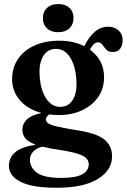

<svg xmlns="http://www.w3.org/2000/svg" viewBox="-20 -664 612 927"><path d="M340 -37Q440 -23 480.5 7Q521 37 521 91.5Q521 157.5 452.5 200Q384 242.5 254 242.5Q133.5 242.5 78.2 213.2Q23 184 23 137.5Q23 98 52.5 71.8Q82 45.5 152.5 34.5Q115 20.5 101.5 2.8Q88 -15 88 -39.5Q88 -64 108.2 -85.8Q128.5 -107.5 181 -118.5Q114 -136 76.2 -179.8Q38.5 -223.5 38.5 -281.5Q38.5 -336.5 66.5 -378.5Q94.5 -420.5 146 -444Q197.5 -467.5 267.5 -467.5Q302.5 -467.5 332.5 -460.5Q362.5 -453.5 387 -441Q409.5 -486.5 438 -510.8Q466.5 -535 502.5 -535Q532 -535 552 -517.5Q572 -500 572 -470.5Q572 -444 559.8 -428.5Q547.5 -413 525 -413Q503.5 -413 493 -424.5Q482.5 -436 474.5 -447.8Q466.5 -459.5 453 -459.5Q442 -459.5 432.8 -450.5Q423.5 -441.5 414 -424.5Q482.5 -374 482.5 -291Q482.5 -237 454.2 -196Q426 -155 376.8 -131.8Q327.5 -108.5 264 -108.5Q239.5 -108.5 217.5 -111.5Q201.5 -100 201.5 -87Q201.5 -76.5 212.5 -68.8Q223.5 -61 253.2 -53.8Q283 -46.5 340 -37ZM248.5 -428Q210 -427.5 189.2 -394Q168.5 -360.5 171 -307Q174 -232.5 201.8 -190Q229.5 -147.5 271.5 -148Q310.5 -148.5 331.2 -181.8Q352 -215 349 -272Q346 -342.5 319.2 -385.8Q292.5 -429 248.5 -428ZM124.5 106Q124.5 145.5 158.8 170.2Q193 195 276 195Q346 195 377.2 177.5Q408.5 160 408.5 128.5Q408.5 103 378.8 87.5Q349 72 266 59.5Q217.5 52.5 185 44Q155.5 51 140 68.2Q124.5 85.5 124.5 106ZM261 -508.5Q227 -508.5 207 -527Q187 -545.5 187 -576.5Q187 -607 207 -625.8Q227 -644.5 261 -644.5Q295.5 -644.5 315.2 -626Q335 -607.5 335 -576.5Q335 -546 315.2 -527.2Q295.5 -508.5 261 -508.5Z"/></svg>

Font: Fraunces 72pt S050 SemiBold
Style: Regular
Weight: 600
Version: Version 1.000; ttfautohint (v1.8.3)